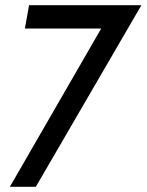

<svg xmlns="http://www.w3.org/2000/svg" viewBox="-20 -720 565 740"><path d="M525 -700 118 0H18L370 -610H76L92 -700Z"/></svg>

Font: Cabin
Style: Italic
Weight: 400
Italic angle: -7°
Designer: Pablo Impallari
Foundry: Pablo Impallari. http://www.impallari.com Igino Marini. http://www.ikern.com
Version: Version 2.200